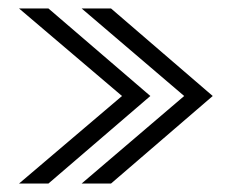

<svg xmlns="http://www.w3.org/2000/svg" viewBox="-20 -474 561 454"><path d="M173 -40H242.5L483 -247L242.5 -454H173L415.5 -247ZM25 -40H94.5L335.5 -247L94.5 -454H25L268.5 -247Z"/></svg>

Font: Anybody SemiExpanded Light
Style: Regular
Weight: 300
Width: 6
Version: Version 1.113;gftools[0.9.25]